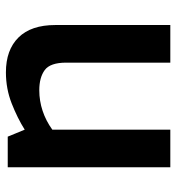

<svg xmlns="http://www.w3.org/2000/svg" viewBox="6 -582 582 633"><g transform="rotate(90 296.5 -265.0)"><path d="M218 6Q144 6 103 -35.5Q62 -77 62 -157V-536H186V-193Q186 -140 210.5 -122Q235 -104 277 -104Q312 -104 345 -115Q378 -126 407 -147V-536H531V0H430L407 -56Q369 -32 320.5 -13Q272 6 218 6Z"/></g></svg>

Font: Exo Thin SemiBold
Style: Regular
Weight: 600
Version: Version 2.000